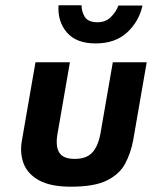

<svg xmlns="http://www.w3.org/2000/svg" viewBox="-20 -695 582 725"><path d="M201 -675H288Q288 -651 300 -631.5Q312 -612 345 -611Q378 -610 398.5 -630.5Q419 -651 427 -674H518Q505 -614 460 -572.5Q415 -531 341 -531Q268 -531 232.5 -572.5Q197 -614 201 -675ZM248 10Q171 10 127.5 -14Q84 -38 69 -78Q54 -118 63 -166L114 -460H244L197 -189Q189 -142 204 -118.5Q219 -95 262 -95Q306 -95 328 -118.5Q350 -142 359 -189L406 -460H534L483 -166Q474 -117 452.5 -77Q431 -37 383.5 -13.5Q336 10 248 10Z"/></svg>

Font: Von Semi
Style: Italic
Weight: 600
Version: Version 4.000; ttfautohint (v1.8.4.7-5d5b)